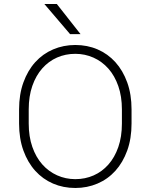

<svg xmlns="http://www.w3.org/2000/svg" viewBox="-20 -930 750 956"><path d="M355 6Q295 6 244 -16Q193 -38 155.5 -79.5Q118 -121 96.5 -180.5Q75 -240 75 -315V-385Q75 -460 96.5 -519.5Q118 -579 155.5 -620.5Q193 -662 244.5 -684Q296 -706 355 -706Q415 -706 466 -684Q517 -662 554.5 -620.5Q592 -579 613.5 -519.5Q635 -460 635 -385V-315Q635 -240 613.5 -180.5Q592 -121 554.5 -79.5Q517 -38 465.5 -16Q414 6 355 6ZM355 -38Q404 -38 446 -56.5Q488 -75 519.5 -110.5Q551 -146 569 -197.5Q587 -249 587 -315V-385Q587 -450 569 -501.5Q551 -553 519.5 -588.5Q488 -624 445.5 -643Q403 -662 355 -662Q306 -662 264 -643.5Q222 -625 190.5 -589.5Q159 -554 141 -502.5Q123 -451 123 -385V-315Q123 -250 141 -198.5Q159 -147 190.5 -111.5Q222 -76 264.5 -57Q307 -38 355 -38ZM201 -910H263L381 -760H329Z"/></svg>

Font: Retni Sans Light
Style: Regular
Weight: 300
Designer: Vitaly Kuzmin
Foundry: ParaType Ltd.
Version: Version 1.00;March 2, 2019;FontCreator 11.5.0.2425 64-bit; t